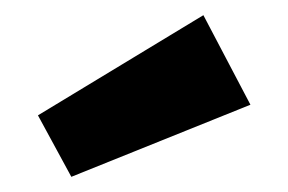

<svg xmlns="http://www.w3.org/2000/svg" viewBox="-20 -855 380 253"><path d="M310 -717 74 -622 30 -703 248 -835Z"/></svg>

Font: Fira Sans BGR
Style: Bold
Weight: 700
Designer: bBox Type GmbH & Carrois Corporate GbR & Edenspiekermann AG
Foundry: bBox Type GmbH & Carrois Corporate GbR & Edenspiekermann AG
Version: Version 4.301